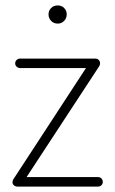

<svg xmlns="http://www.w3.org/2000/svg" viewBox="-20 -688 425 708"><path d="M44 0Q37 0 31.5 -4.5Q26 -9 26 -16Q26 -18 27 -22Q28 -26 30 -28L297 -437H54Q47 -437 41.5 -442Q36 -447 36 -454Q36 -462 41.5 -467Q47 -472 54 -472H331Q339 -472 344 -467Q349 -462 349 -454Q349 -449 346 -444L78 -35H341Q349 -35 354 -30Q359 -25 359 -17Q359 -10 354 -5Q349 0 341 0ZM193 -601Q178 -601 168.5 -611Q159 -621 159 -635Q159 -649 168.5 -658.5Q178 -668 193 -668Q207 -668 216.5 -658.5Q226 -649 226 -635Q226 -621 216.5 -611Q207 -601 193 -601Z"/></svg>

Font: Dosis ExtraLight ExtraLight
Style: Regular
Weight: 250
Version: Version 3.001; ttfautohint (v1.8.2)